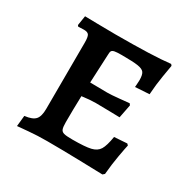

<svg xmlns="http://www.w3.org/2000/svg" viewBox="-122 -628 754 757"><g transform="rotate(30 255.0 -250.0)"><path d="M51 -41Q86 -45 99 -59.5Q112 -74 112 -108L113 -411Q113 -436 107.5 -444.5Q102 -453 85 -453L59 -452L55 -457L62 -501Q76 -501 115.5 -500Q155 -499 201 -499Q374 -499 450 -508L455 -502Q453 -490 446 -449Q439 -408 436 -362L372 -358Q372 -361 373 -370.5Q374 -380 374 -390Q374 -414 367 -424Q360 -434 338 -437.5Q316 -441 264 -441Q241 -441 231.5 -439Q222 -437 219 -432Q216 -427 216 -414L210 -285L288 -284Q306 -284 340.5 -287.5Q375 -291 386 -292L391 -285L379 -224Q368 -224 336.5 -225Q305 -226 270 -226Q244 -226 207 -221Q205 -157 205 -102Q205 -80 208.5 -70.5Q212 -61 223 -58Q234 -55 261 -55Q319 -55 344.5 -61Q370 -67 381 -85Q392 -103 399 -146L457 -150L463 -144Q460 -132 452.5 -90Q445 -48 441 -2L433 5Q407 4 322.5 2Q238 0 179 0Q135 0 96 3.5Q57 7 46 8Z"/></g></svg>

Font: Alegreya SC Medium
Style: Regular
Weight: 500
Designer: Juan Pablo del Peral
Foundry: Huerta Tipografica
Version: Version 2.007; ttfautohint (v1.6)